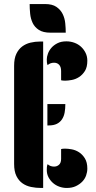

<svg xmlns="http://www.w3.org/2000/svg" viewBox="-20 -932 478 952"><path d="M194 0H184Q158 0 134 -5Q110 -10 91.5 -23Q73 -36 61.5 -59Q50 -82 50 -119V-606Q50 -642 61 -665Q72 -688 90 -701.5Q108 -715 131 -720.5Q154 -726 178 -726H194ZM215 -416H304Q304 -393 300.5 -374Q297 -355 287.5 -340.5Q278 -326 262 -318Q246 -310 221 -310H215ZM413 -96Q413 -79 407 -62Q401 -45 388 -31.5Q375 -18 356 -9Q337 0 311 0Q292 0 274 -6.5Q256 -13 242.5 -25Q229 -37 220.5 -53Q212 -69 212 -89Q212 -97 212.5 -103.5Q213 -110 216 -118Q229 -106 248 -106Q263 -106 273 -115.5Q283 -125 283 -144V-193Q291 -195 303 -195Q317 -195 336 -191.5Q355 -188 372 -177Q389 -166 401 -146.5Q413 -127 413 -96ZM413 -631Q413 -599 401 -580Q389 -561 372 -550Q355 -539 336 -535.5Q317 -532 303 -532Q291 -532 283 -534V-580Q283 -600 273.5 -610.5Q264 -621 248 -621Q229 -621 216 -609Q213 -617 212.5 -623.5Q212 -630 212 -638Q212 -650 217.5 -665.5Q223 -681 234.5 -694.5Q246 -708 264.5 -717.5Q283 -727 309 -727Q330 -727 349 -720Q368 -713 382 -700Q396 -687 404.5 -669.5Q413 -652 413 -631ZM230 -770Q194 -770 173 -783.5Q152 -797 142 -818Q132 -839 129.5 -864Q127 -889 127 -912H203Q239 -912 259.5 -898Q280 -884 290.5 -863Q301 -842 303.5 -817Q306 -792 306 -770Z"/></svg>

Font: Kenia
Style: Regular
Weight: 400
Designer: Julia Petretta
Foundry: Julia Petretta
Version: Version 1.001